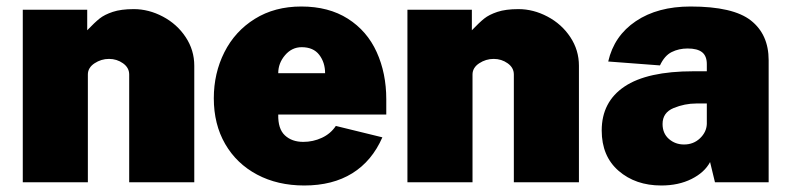

<svg xmlns="http://www.w3.org/2000/svg" viewBox="-20 -560 2422 590"><path d="M50 -530H248V-467Q271 -491 286 -503Q301 -515 326.5 -523.5Q352 -532 391 -532Q437 -532 480.5 -509Q524 -486 550.5 -446Q577 -406 577 -358V0H377V-331Q377 -352 358 -365.5Q339 -379 315 -379Q291 -379 270.5 -365.5Q250 -352 250 -331V0H50Z M912 -124Q942 -124 969 -136.5Q996 -149 1012 -173L1155 -138Q1123 -65 1062.5 -27.5Q1002 10 915 10Q833 10 770 -23.5Q707 -57 672 -117.5Q637 -178 637 -258Q637 -335 669.5 -399.5Q702 -464 763 -502Q824 -540 906 -540Q990 -540 1049 -502.5Q1108 -465 1137.5 -400Q1167 -335 1167 -255V-208H835Q834 -164 855.5 -144Q877 -124 912 -124ZM979 -335Q979 -368 961 -391.5Q943 -415 907 -415Q877 -415 856 -390.5Q835 -366 835 -335Z M1232 -530H1430V-467Q1453 -491 1468 -503Q1483 -515 1508.5 -523.5Q1534 -532 1573 -532Q1619 -532 1662.5 -509Q1706 -486 1732.5 -446Q1759 -406 1759 -358V0H1559V-331Q1559 -352 1540 -365.5Q1521 -379 1497 -379Q1473 -379 1452.5 -365.5Q1432 -352 1432 -331V0H1232Z M1829 -159Q1829 -247 1899 -294Q1969 -341 2111 -341H2152V-363Q2152 -388 2137.5 -399.5Q2123 -411 2093 -411Q2066 -411 2044 -400Q2022 -389 2008 -359L1849 -371Q1867 -450 1934 -495Q2001 -540 2102 -540Q2233 -540 2287.5 -497Q2342 -454 2342 -375V0H2177L2162 -62Q2145 -30 2105 -10Q2065 10 2012 10Q1933 10 1881 -35Q1829 -80 1829 -159ZM2152 -179V-242H2120Q2084 -242 2050 -228Q2016 -214 2016 -179Q2016 -150 2035.5 -133Q2055 -116 2082 -116Q2111 -116 2131 -135Q2151 -154 2152 -179Z"/></svg>

Font: Morrison Black
Style: Regular
Weight: 900
Designer: Pablo Impallari, Rodrigo Fuenzalida (Modified by Dan O. Williams)
Version: Version 0.03;June 6, 2019;FontCreator 11.5.0.2425 64-bit; tt